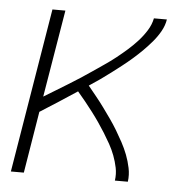

<svg xmlns="http://www.w3.org/2000/svg" viewBox="-43 -562 587 605"><g transform="rotate(5 250.0 -260.0)"><path d="M13 0 99 -520H140L94 -244Q112 -255 131 -266.5Q150 -278 168.5 -289.5Q187 -301 205 -312.5Q223 -324 241 -336.5Q259 -349 277.5 -361.5Q296 -374 313 -387.5Q330 -401 346.5 -415.5Q363 -430 378 -446.5Q393 -463 404.5 -481.5Q416 -500 420 -520H461Q458 -501 448 -483Q438 -465 424.5 -449Q411 -433 396 -418Q381 -403 365.5 -389.5Q350 -376 334 -363.5Q318 -351 301.5 -338.5Q285 -326 268 -314Q251 -302 234 -291Q247 -275 260 -259Q273 -243 285 -226.5Q297 -210 309 -193Q321 -176 331.5 -158.5Q342 -141 352 -122.5Q362 -104 369.5 -84.5Q377 -65 381.5 -43.5Q386 -22 383 0H342Q345 -21 341 -40.5Q337 -60 330 -78.5Q323 -97 313.5 -114Q304 -131 294 -147Q284 -163 273 -179Q262 -195 250.5 -210Q239 -225 227 -240Q215 -255 202 -270Q173 -251 144 -232Q115 -213 86 -195L54 0Z"/></g></svg>

Font: Iosevka Curly Extralight
Style: Italic
Weight: 200
Italic angle: -9°
Monospace: yes
Designer: Belleve Invis
Foundry: Belleve Invis
Version: Version 22.1.2; ttfautohint (v1.8.4)